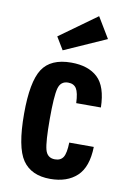

<svg xmlns="http://www.w3.org/2000/svg" viewBox="-90 -848 619 914"><g transform="rotate(10 220.0 -391.5)"><path d="M167.1 -270.9Q167.1 -380.7 177.1 -418.6Q187.1 -456.4 223.6 -456.4Q251 -456.4 263.5 -436.8Q276 -417.1 278 -366.7H397.3Q395 -468.1 349.7 -510.4Q304.4 -552.7 221.9 -552.7Q122.6 -552.7 82.4 -490.6Q42.3 -428.4 42.3 -274.7Q42.3 -112.6 84.3 -51.3Q126.3 10 218.1 10Q299.6 10 346.9 -34.1Q394.3 -78.1 396.6 -176H278Q276.6 -124.4 264.3 -105Q252 -85.6 224.3 -85.6Q187.1 -85.6 177.1 -123.3Q167.1 -161 167.1 -270.9ZM170.7 -603.1 373.9 -693.3 313.6 -793.4 134 -664Z"/></g></svg>

Font: Secuela Black
Style: Regular
Weight: 900
Designer: Fernando Haro
Foundry: deFharo
Version: Version 1.704